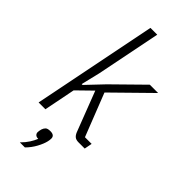

<svg xmlns="http://www.w3.org/2000/svg" viewBox="-303 -792 1078 1078"><g transform="rotate(45 235.5 -253.5)"><path d="M182 -740H236L159 -356L132 -244H139L232 -342L405 -512H471L256 -301L356 -46H409L400 0H351Q332 0 321.5 -8Q311 -16 304 -33L212 -272L125 -187L88 0H34ZM195 67Q228 67 228 93Q228 104 225 117Q219 143 201.5 175Q184 207 158 233H118Q141 210 155 188Q169 166 177 146Q162 146 155 139Q148 132 148 122Q148 117 149 111Q150 105 152 97Q156 84 164.5 75.5Q173 67 195 67Z"/></g></svg>

Font: IBM Plex Sans Cond Light
Style: Italic
Weight: 300
Width: 3
Italic angle: -11°
Designer: Mike Abbink, Paul van der Laan, Pieter van Rosmalen
Foundry: Bold Monday
Version: Version 1.3